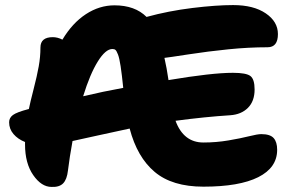

<svg xmlns="http://www.w3.org/2000/svg" viewBox="-20 -755 1157 760"><path d="M184.1 -15.1Q144 -15.1 111.6 -61.8Q79.1 -108.4 79.1 -183.1V-192.9Q50.8 -204.1 33.4 -224.4Q16.1 -244.6 16.1 -271Q16.1 -288.6 31.2 -299.8Q46.4 -311 92.8 -323.2H94.2Q99.6 -350.1 113 -402.1Q126.5 -454.1 133.3 -492.2Q140.1 -530.3 140.1 -566.9Q140.1 -607.9 189 -607.9Q208 -607.9 227.1 -598.1Q266.6 -664.1 320.1 -699Q373.5 -733.9 433.1 -733.9Q514.2 -733.9 560.1 -688Q647.5 -711.9 741.5 -723.4Q835.4 -734.9 902.8 -734.9Q983.9 -734.9 1032 -702.1Q1080.1 -669.4 1080.1 -620.1Q1080.1 -567.9 1039.1 -567.9Q963.9 -567.9 884 -559.8Q804.2 -551.8 724.9 -539.6Q645.5 -527.3 630.9 -525.9Q640.1 -485.8 647 -438Q818.8 -466.8 901.9 -466.8Q954.6 -466.8 971.2 -454.1Q987.8 -441.4 987.8 -400.9Q987.8 -354.5 961.4 -328.1Q935.1 -301.8 891.1 -298.8Q792 -292.5 674.8 -276.9Q706.5 -190.9 785.2 -190.9Q835.9 -190.9 884.5 -199.2Q933.1 -207.5 966.3 -215.8Q999.5 -224.1 1014.2 -224.1Q1049.3 -224.1 1063.2 -208.5Q1077.1 -192.9 1077.1 -162.1Q1077.1 -91.3 1002.2 -53.7Q927.2 -16.1 785.2 -16.1Q661.6 -16.1 592.3 -74.5Q522.9 -132.8 493.2 -246.1Q443.4 -235.8 367.2 -218.8Q291 -201.7 267.1 -196.8Q255.4 -132.8 249 -80.1Q245.1 -44.9 230 -29.3Q214.8 -13.7 184.1 -15.1ZM424.8 -561Q397.9 -561 367.2 -511.7Q336.4 -462.4 309.1 -374Q387.2 -392.6 467.8 -407.2Q462.4 -460.4 457.5 -492.7Q452.6 -524.9 447 -539.3Q441.4 -553.7 437 -557.4Q432.6 -561 424.8 -561Z"/></svg>

Font: Shantell Sans Bouncy
Style: Regular
Weight: 800
Designer: Stephen Nixon, Anya Danilova, Shantell Martin
Foundry: Arrow Type
Version: Version 1.006;[9816181b4]